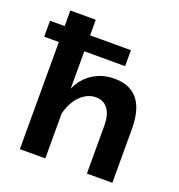

<svg xmlns="http://www.w3.org/2000/svg" viewBox="-146 -840 885 950"><g transform="rotate(20 297.0 -365.0)"><path d="M416 -249Q416 -310 393 -340Q370 -370 330 -370Q285 -370 248.5 -333.5Q212 -297 197 -236V0H63V-564H-14V-648H63V-730H197V-648H412V-564H197V-367Q222 -424 271.5 -456Q321 -488 385 -488Q432 -488 464 -472Q496 -456 515 -428Q534 -400 542 -362.5Q550 -325 550 -282V0H416Z"/></g></svg>

Font: Oxford Sans
Style: Bold
Weight: 700
Designer: Matt McInerney, Pablo Impallari, Rodrigo Fuenzalida
Foundry: Matt McInerney, Pablo Impallari, Rodrigo Fuenzalida
Version: Version 3.000g; ttfautohint (v1.5) -l 8 -r 28 -G 28 -x 14 -D